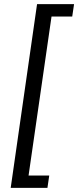

<svg xmlns="http://www.w3.org/2000/svg" viewBox="-20 -743 376 924"><path d="M31.5 161 158.3 -723H336.4L327.6 -663.6H228L117.5 101.6H217L208.3 161Z"/></svg>

Font: Public Sans Thin
Style: Italic
Weight: 100
Italic angle: -8°
Designer: The Public Sans project authors (U.S. Web Design System). Libre Franklin designed by Pablo Impallari and Rodrigo Fuenzal
Version: Version 2.000